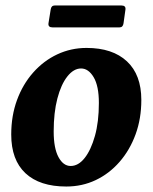

<svg xmlns="http://www.w3.org/2000/svg" viewBox="-20 -666 557 701"><path d="M222 15Q125 15 73 -33.5Q21 -82 21 -175Q21 -243 42 -300.5Q63 -358 101 -401Q139 -444 189 -467.5Q239 -491 296 -491Q391 -491 443.5 -442Q496 -393 496 -301Q496 -233 475 -175.5Q454 -118 416.5 -75Q379 -32 329.5 -8.5Q280 15 222 15ZM238 -60Q266 -60 289 -89Q312 -118 326.5 -169.5Q341 -221 341 -290Q341 -352 322 -384Q303 -416 276 -416Q249 -416 226 -387Q203 -358 189.5 -306.5Q176 -255 176 -186Q176 -125 193.5 -92.5Q211 -60 238 -60ZM165 -631Q167 -646 179.8 -646H423.2Q440 -646 438 -631L431 -581Q429 -566 416.2 -566H171.8Q155 -566 157 -581Z"/></svg>

Font: Alkatra
Style: Regular
Weight: 400
Designer: Suman Bhandary
Version: Version 1.100;gftools[0.9.22]